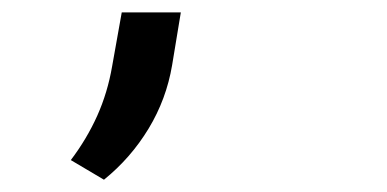

<svg xmlns="http://www.w3.org/2000/svg" viewBox="-20 -127 627 311"><path d="M258.8 -21.5Q249.5 33.7 220.7 81.3Q191.9 128.9 148.4 164.1L94.7 132.3Q120.6 98.1 137.5 60.5Q154.3 22.9 161.6 -19.5L177.2 -106.9H272.9Z"/></svg>

Font: TypoPRO Roboto Mono
Style: Italic
Weight: 400
Designer: Google
Version: Version 2.000986; 2015; ttfautohint (v1.3)